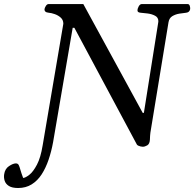

<svg xmlns="http://www.w3.org/2000/svg" viewBox="-127 -713 963 952"><path d="M-37.1 219.2Q-66.9 219.2 -82.8 209.2Q-98.6 199.2 -103.8 183.6Q-108.9 168 -106.4 151.4Q-102.5 124 -82.3 110.6Q-62 97.2 -48.3 97.2Q-38.6 97.2 -34.4 105Q-30.3 112.8 -25.9 128.9Q-21.5 145 -12.2 169.4Q-0.5 168.5 18.6 153.6Q37.6 138.7 56.2 103.5Q74.7 68.4 84.5 7.8L187 -595.2Q187 -613.8 174.6 -625.2Q162.1 -636.7 145 -642.8Q127.9 -648.9 114.3 -649.9Q92.3 -651.9 93.8 -668Q94.2 -673.3 100.1 -683.1Q106 -692.9 114.3 -692.9H286.1L580.6 -153.3H586.4L657.7 -602.5Q658.2 -604.5 658.2 -607.9Q658.2 -626.5 641.8 -635Q625.5 -643.6 604.7 -646.2Q584 -648.9 569.8 -649.9Q554.7 -651.4 554.7 -660.6Q554.7 -670.9 561 -681.9Q567.4 -692.9 576.2 -692.9H803.2Q811.5 -692.9 814.2 -683.1Q816.9 -673.3 815.9 -668Q813 -651.9 796.4 -649.9Q781.2 -648.4 762 -645.3Q742.7 -642.1 727.3 -632.8Q711.9 -623.5 708.5 -602.5L618.7 -55.2Q617.2 -45.9 617.2 -39.8Q617.2 -33.7 616.2 -19.5Q614.7 1 603 7.8Q591.3 14.6 581.1 14.6Q576.2 14.6 570.1 13.2Q564 11.7 558.8 9.3Q553.7 6.8 551.8 3.9L241.7 -575.2H233.4L136.2 -7.8Q127.9 37.6 114 78.6Q100.1 119.6 79.6 151.4Q59.1 183.1 30 201.2Q1 219.2 -37.1 219.2Z"/></svg>

Font: Gelasio
Style: Italic
Weight: 400
Italic angle: -8.5°
Designer: Eben Sorkin
Foundry: Eben Sorkin
Version: Version 1.008